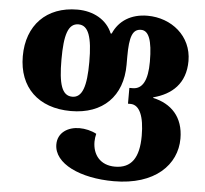

<svg xmlns="http://www.w3.org/2000/svg" viewBox="-55 -608 981 920"><g transform="rotate(5 435.5 -148.0)"><path d="M525 254C724 254 826 148 826 23C826 -82 766 -141 679 -160V-163C767 -186 832 -242 832 -351C832 -471 733 -550 618 -550C539 -550 481 -513 454 -450H449C423 -514 358 -550 281 -550C132 -550 39 -454 39 -305C39 -156 134 -63 291 -63C445 -63 538 -156 538 -307V-346C538 -443 552 -480 593 -480C629 -480 648 -436 648 -331C648 -242 624 -198 577 -198H561V-122H573C617 -122 640 -68 640 26C640 131 604 184 525 184C454 184 417 136 417 73C417 60 419 48 422 35C398 22 367 15 340 15C285 15 236 45 236 102C236 195 364 254 525 254ZM292 -132C242 -132 225 -187 225 -305C225 -424 242 -480 292 -480C340 -480 359 -424 359 -305C359 -187 340 -132 292 -132Z"/></g></svg>

Font: Noto Serif Georgian SemiCondensed Black
Style: Regular
Weight: 900
Width: 4
Designer: Monotype Design Team, Akaki Razmadze
Foundry: Google LLC
Version: Version 2.003